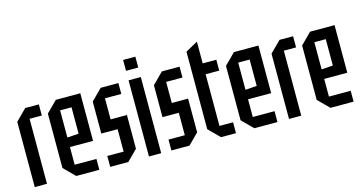

<svg xmlns="http://www.w3.org/2000/svg" viewBox="-75 -1037 2580 1364"><g transform="rotate(-15 1215.0 -355.0)"><path d="M40 0V-480L120 -560H220V-478H130V0Z M265 -80V-480L345 -560H525V-210H355V-80H515V0H345ZM355 -280 439 -286V-480H355Z M595 0V-80H715V-245H595V-480L675 -560H805V-480H685V-325H805V-77L728 0Z M880 0V-560H970V0ZM880 -630V-710H970V-630Z M1045 0V-80H1165V-245H1045V-480L1125 -560H1255V-480H1135V-325H1255V-77L1178 0Z M1330 -650 1420 -700V-540H1520V-460H1420V-80H1520V0H1410L1330 -80Z M1575 -80V-480L1655 -560H1835V-210H1665V-80H1825V0H1655ZM1665 -280 1749 -286V-480H1665Z M1910 0V-480L1990 -560H2090V-478H2000V0Z M2135 -80V-480L2215 -560H2395V-210H2225V-80H2385V0H2215ZM2225 -280 2309 -286V-480H2225Z"/></g></svg>

Font: Tektur Condensed
Style: Regular
Weight: 400
Width: 3
Designer: Adam Jagosz
Foundry: Adam Jagosz
Version: Version 1.005;gftools[0.9.30]